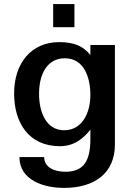

<svg xmlns="http://www.w3.org/2000/svg" viewBox="-20 -720 648 939"><path d="M294 -83C206 -83 171 -171 171 -261C171 -355 209 -435 297 -435C394 -435 422 -336 422 -256C422 -165 380 -83 294 -83ZM49 -263C49 -119 121 -5 273 -5C347 -5 392 -48 422 -86V-40C422 66 390 120 300 120C246 120 196 99 196 48H75C75 163 197 199 293 199C441 199 542 128 542 -13V-500H422V-451C389 -492 346 -514 270 -514C131 -514 49 -409 49 -263ZM344 -587V-700H240V-587Z"/></svg>

Font: Perun SemiBold
Style: Regular
Weight: 600
Foundry: Copyright (c) Stefan Peev, Context Ltd, 2016
Version: Version 1.089